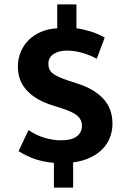

<svg xmlns="http://www.w3.org/2000/svg" viewBox="-20 -747 593 869"><path d="M239 -727H326V-619Q356 -615 389 -605Q422 -595 454 -577L418 -481Q389 -497 353 -507.5Q317 -518 282 -518Q246 -518 222.5 -502.5Q199 -487 199 -458Q199 -430 219 -414.5Q239 -399 287 -383L333 -368Q409 -343 449 -298.5Q489 -254 489 -187Q489 -154 477.5 -124.5Q466 -95 443.5 -72Q421 -49 388 -33.5Q355 -18 311 -12V102H224V-10Q177 -14 138.5 -27Q100 -40 64 -63L109 -158Q145 -134 182.5 -123Q220 -112 255 -112Q306 -112 328.5 -130.5Q351 -149 351 -178Q351 -204 332 -221.5Q313 -239 265 -255L215 -271Q183 -281 155 -296.5Q127 -312 106 -333Q85 -354 73 -381.5Q61 -409 61 -445Q61 -482 74.5 -513.5Q88 -545 111.5 -567.5Q135 -590 167.5 -603.5Q200 -617 239 -619Z"/></svg>

Font: Mukta Vaani
Style: Bold
Weight: 700
Designer: Noopur Datye, Girish Dalvi, Yashodeep Gholap, Pallavi Karambelkar
Foundry: Ek Type
Version: Version 2.538;PS 1.000;hotconv 16.6.51;makeotf.lib2.5.65220;